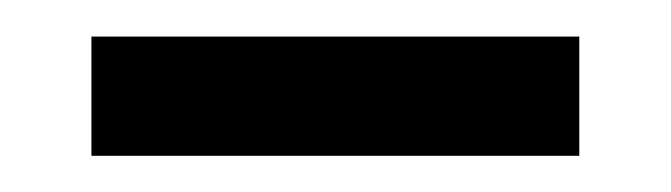

<svg xmlns="http://www.w3.org/2000/svg" viewBox="-20 -434 367 105"><path d="M30 -348.8V-414H296.8V-348.8Z"/></svg>

Font: Big Shoulders Thin
Style: Regular
Weight: 100
Designer: Patric King
Foundry: XO Type Co
Version: Version 2.002